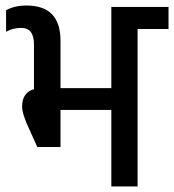

<svg xmlns="http://www.w3.org/2000/svg" viewBox="-20 -675 630 695"><path d="M383 -356V-650H590V-570H478V0H383V-277H199V-143H115L87 -205Q60 -262 60 -289Q60 -316 72 -332Q84 -348 103 -352V-514Q103 -574 57 -574Q26 -574 2 -560V-638Q33 -655 76 -655Q199 -655 199 -528V-356Z"/></svg>

Font: Hind Medium
Style: Regular
Weight: 500
Designer: Manushi Parikh, Satya Rajpurohit
Foundry: Indian Type Foundry
Version: Version 1.201;PS 1.0;hotconv 1.0.78;makeotf.lib2.5.61930; tt